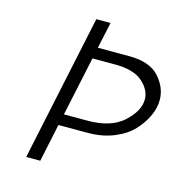

<svg xmlns="http://www.w3.org/2000/svg" viewBox="-104 -788 832 882"><g transform="rotate(15 312.0 -347.5)"><path d="M99.1 0 246.1 -693.8 247.1 -694.8H314L287.1 -569.8H436Q534.2 -569.8 579.1 -520Q624 -470.2 624 -410.2Q624 -374 606.4 -335.4Q588.9 -296.9 556.4 -261.5Q523.9 -226.1 468.5 -203.1Q413.1 -180.2 345.2 -180.2H204.1L166 0ZM215.8 -233.9H329.1Q439.9 -233.9 498.5 -287.8Q557.1 -341.8 557.1 -396Q557.1 -440.9 514.6 -478.5Q472.2 -516.1 382.8 -516.1H275.9Z"/></g></svg>

Font: CMU Bright
Style: Oblique
Weight: 500
Italic angle: -12°
Version: Version 0.7.0